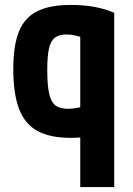

<svg xmlns="http://www.w3.org/2000/svg" viewBox="-20 -550 540 780"><path d="M306 210V-462L337 -390Q307 -401 287 -405.5Q267 -410 250 -410Q220 -410 203 -397Q186 -384 179 -353Q172 -322 172 -267Q172 -205 179.5 -170.5Q187 -136 205 -122Q223 -108 256 -108Q273 -108 292.5 -111.5Q312 -115 341 -124L375 -1Q350 4 323 7Q296 10 267 10Q183 10 132 -18Q81 -46 57.5 -107.5Q34 -169 34 -270Q34 -365 57 -422Q80 -479 131.5 -504.5Q183 -530 268 -530Q371 -530 444 -498V210Z"/></svg>

Font: M PLUS 1 Code
Style: Regular
Weight: 400
Designer: Coji Morishita
Foundry: UNDERFOREST DESIGN
Version: Version 1.005